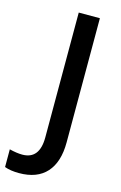

<svg xmlns="http://www.w3.org/2000/svg" viewBox="-212 -771 648 1028"><g transform="rotate(15 111.5 -257.5)"><path d="M3.9 199.2Q-43.9 199.2 -76.2 187V88.9Q-35.2 99.1 -4.9 99.1Q90.8 99.1 90.8 -22V-713.9H208V-25.9Q208 83.5 156 141.4Q104 199.2 3.9 199.2Z"/></g></svg>

Font: f1_46894          
Style: Regular
Weight: 600
Foundry: Ascender Corporation
Version: Version 1.10